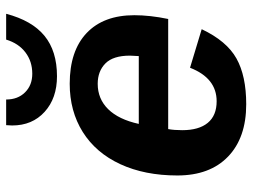

<svg xmlns="http://www.w3.org/2000/svg" viewBox="-114 -660 785 596"><g transform="rotate(-90 278.0 -362.5)"><path d="M174.8 -232.4Q171.4 -213.9 171.4 -189Q171.4 -137.2 194.1 -109.6Q216.8 -82 261.2 -82Q333 -82 365.2 -164.6L484.9 -128.4Q448.2 -50.8 394 -20.5Q339.8 9.8 252 9.8Q147.9 9.8 89.4 -46.6Q30.8 -103 30.8 -204.1Q30.8 -305.2 65.9 -381.1Q101.1 -457 165.8 -497.6Q230.5 -538.1 315.4 -538.1Q417.5 -538.1 472.9 -485.6Q528.3 -433.1 528.3 -337.4Q528.3 -289.1 516.6 -232.4ZM401.4 -323.7 402.8 -351.1Q402.8 -403.3 378.7 -427.2Q354.5 -451.2 315.4 -451.2Q268.6 -451.2 236.6 -418.7Q204.6 -386.2 190.9 -323.7ZM338.9 -577.6Q270.5 -577.6 228.3 -616Q186 -654.3 186 -716.8L187 -735.4H266.6Q266.6 -699.2 288.8 -676.8Q311 -654.3 346.7 -654.3Q384.8 -654.3 412.8 -675.5Q440.9 -696.8 452.6 -735.4H532.7Q511.7 -655.3 464.4 -616.5Q417 -577.6 338.9 -577.6Z"/></g></svg>

Font: Liberation Sans
Style: Bold Italic
Weight: 700
Italic angle: -12°
Designer: Steve Matteson
Foundry: Ascender Corporation
Version: Version 2.1.5